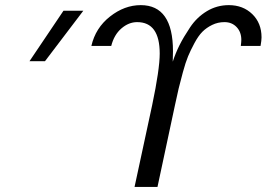

<svg xmlns="http://www.w3.org/2000/svg" viewBox="-20 -736 1050 756"><path d="M96.2 -495.1 230 -693.8H308.1L157.2 -495.1ZM339.8 -555.2Q356 -626 413.1 -670.9Q470.2 -715.8 534.2 -715.8Q661.1 -715.8 661.1 -534.2L660.2 -493.2Q671.4 -527.3 686.8 -558.1Q702.1 -588.9 728.5 -628.4Q754.9 -668 794.4 -691.9Q834 -715.8 880.9 -715.8Q937 -715.8 973.4 -680.4Q1009.8 -645 1009.8 -588.9Q1009.8 -576.7 1005.9 -555.2H928.2Q930.2 -571.3 930.2 -579.1Q930.2 -609.9 911.6 -629.4Q893.1 -648.9 863.8 -648.9Q837.9 -648.9 815.4 -637.9Q793 -627 777.1 -611.1Q761.2 -595.2 745.6 -566.2Q730 -537.1 720.5 -514.2Q710.9 -491.2 700 -451.2Q689 -411.1 683.6 -388.2Q678.2 -365.2 668.9 -321.8L600.1 0H509.8L579.1 -321.8Q608.9 -463.9 608.9 -524.9Q608.9 -648.9 520 -648.9Q486.8 -648.9 458 -624Q429.2 -599.1 418 -555.2Z"/></svg>

Font: CMU Sans Serif
Style: Oblique
Weight: 500
Italic angle: -12°
Version: Version 0.7.0